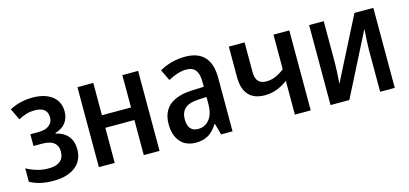

<svg xmlns="http://www.w3.org/2000/svg" viewBox="-53 -896 2667 1252"><g transform="rotate(-15 1280.0 -270.0)"><path d="M187 9.8Q138.2 9.8 99.1 0.5Q60.1 -8.8 29.3 -26.4V-116.7Q65.9 -97.2 101.8 -86.9Q137.7 -76.7 178.2 -76.7Q229 -76.7 255.6 -98.4Q282.2 -120.1 282.2 -162.1Q282.2 -213.9 239.7 -232.9Q215.3 -243.7 173.3 -243.7H119.1V-322.8H170.4Q198.2 -322.8 218 -328.6Q237.8 -334.5 250 -346.7Q261.2 -355 266.4 -367.9Q271.5 -380.9 271.5 -397Q271.5 -431.6 249.8 -449Q228 -466.3 186.5 -466.3Q157.2 -466.3 131.1 -459Q105 -451.7 75.2 -435.5L38.1 -512.7Q75.7 -532.2 113.3 -541.3Q150.9 -550.3 192.4 -550.3Q277.3 -550.3 325.4 -512.9Q373.5 -475.6 373.5 -408.7Q373.5 -364.7 349.6 -333.3Q325.7 -301.8 279.3 -288.6V-284.7Q334 -272 361.8 -237.3Q389.6 -202.6 389.6 -149.9Q389.6 -74.7 335.9 -32.5Q282.2 9.8 187 9.8Z M495.1 0V-540H602.1V-321.8H798.3V-540H904.8V0H798.3V-236.8H602.1V0Z M1397.5 0H1320.3L1299.3 -76.2H1296.4Q1266.1 -28.8 1231.4 -9.5Q1196.8 9.8 1149.9 9.8Q1081.5 9.8 1044.2 -33.7Q1006.8 -77.1 1006.8 -152.8Q1006.8 -235.8 1059.3 -279.1Q1111.8 -322.3 1213.4 -326.2L1291.5 -329.1V-362.8Q1291.5 -415.5 1271.7 -441.4Q1252 -467.3 1209.5 -467.3Q1154.3 -467.3 1086.4 -429.7L1050.3 -504.9Q1089.4 -527.3 1133.3 -538.8Q1177.2 -550.3 1223.6 -550.3Q1310.5 -550.3 1354 -502.7Q1397.5 -455.1 1397.5 -361.3ZM1185.5 -72.8Q1233.9 -72.8 1262.7 -110.1Q1291.5 -147.5 1291.5 -211.9V-260.3L1236.8 -257.8Q1174.8 -254.9 1145.8 -229.7Q1116.7 -204.6 1116.7 -154.3Q1116.7 -113.8 1134.5 -93.3Q1152.3 -72.8 1185.5 -72.8Z M1818.4 0V-228Q1781.2 -200.2 1742.9 -186.3Q1704.6 -172.4 1664.1 -172.4Q1590.8 -172.4 1554 -213.4Q1517.1 -254.4 1517.1 -335.4V-540H1623.5V-340.3Q1623.5 -296.9 1641.6 -277.1Q1659.7 -257.3 1695.3 -257.3Q1729 -257.3 1758.8 -270.3Q1788.6 -283.2 1818.4 -306.2V-540H1925.3V0Z M2059.1 0V-540H2157.7V-258.8Q2157.7 -231.4 2155.8 -197.3Q2153.8 -163.1 2150.4 -118.2L2365.2 -540H2492.7V0H2394V-281.2Q2394.5 -313 2396.2 -346.7Q2397.9 -380.4 2400.9 -422.9L2186 0Z"/></g></svg>

Font: Open Sans
Style: Regular
Weight: 600
Width: 3
Foundry: Ascender Corporation
Version: Version 1.000